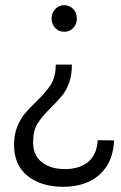

<svg xmlns="http://www.w3.org/2000/svg" viewBox="-20 -553 464 737"><path d="M223 164Q138 164 86 122.5Q34 81 34 3Q34 -36 45.5 -65Q57 -94 73 -114Q89 -134 117 -161Q156 -198 175 -228Q194 -258 194 -305H256Q256 -264 245 -234.5Q234 -205 218 -185.5Q202 -166 176 -140Q141 -106 124 -78.5Q107 -51 107 -7Q107 43 140.5 69.5Q174 96 230 96Q286 96 319 68Q352 40 355 -15L418 -14Q414 71 362 117.5Q310 164 223 164ZM178 -482Q178 -504 192 -518.5Q206 -533 227 -533Q247 -533 261 -518.5Q275 -504 275 -482Q275 -460 261 -445.5Q247 -431 227 -431Q206 -431 192 -445.5Q178 -460 178 -482Z"/></svg>

Font: Kalaa
Style: Regular
Weight: 400
Version: Version 1.20 June 5, 2016